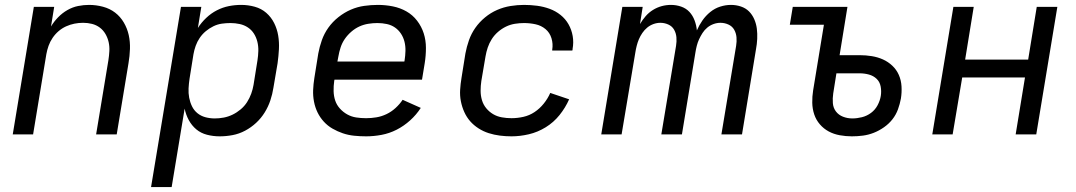

<svg xmlns="http://www.w3.org/2000/svg" viewBox="-20 -548 4390 783"><path d="M32 0 118 -520H201L188 -440Q200 -460 217 -477.5Q234 -495 255 -507Q276 -519 298.5 -523.5Q321 -528 343 -528Q372 -528 400 -520.5Q428 -513 449.5 -496.5Q471 -480 485 -456Q499 -432 505 -405Q511 -378 510 -348.5Q509 -319 504 -290L456 0H372L422 -302Q425 -321 426 -340Q427 -359 423 -376.5Q419 -394 410 -409.5Q401 -425 387 -435.5Q373 -446 355.5 -450.5Q338 -455 319 -455Q301 -455 283.5 -451.5Q266 -448 249.5 -440.5Q233 -433 219 -421Q205 -409 194.5 -393.5Q184 -378 178 -361Q172 -344 169 -327L115 0Z M596 215 718 -520H801L787 -434Q801 -456 821 -475Q841 -494 864.5 -506Q888 -518 913 -523Q938 -528 963 -528Q963 -528 963 -528Q963 -528 964 -528Q992 -528 1019 -520.5Q1046 -513 1066 -495.5Q1086 -478 1098 -454Q1110 -430 1114.5 -403Q1119 -376 1117.5 -347.5Q1116 -319 1112 -290L1095 -190Q1091 -164 1082.5 -138.5Q1074 -113 1059.5 -89.5Q1045 -66 1024.5 -47Q1004 -28 979.5 -15Q955 -2 928.5 3Q902 8 876 8Q849 8 824 1.5Q799 -5 780.5 -20.5Q762 -36 750 -58Q738 -80 733 -105L680 215ZM856 -65Q874 -65 892.5 -68.5Q911 -72 928.5 -80.5Q946 -89 961.5 -102Q977 -115 987.5 -131.5Q998 -148 1004.5 -166Q1011 -184 1014 -202L1030 -302Q1033 -321 1033.5 -340.5Q1034 -360 1029.5 -378Q1025 -396 1015.5 -411Q1006 -426 991 -436Q976 -446 957.5 -450Q939 -454 920 -454Q902 -454 884.5 -451.5Q867 -449 850.5 -441Q834 -433 819.5 -421Q805 -409 794.5 -393.5Q784 -378 778 -361Q772 -344 769 -327L753 -227Q750 -207 749 -187.5Q748 -168 751.5 -149.5Q755 -131 763 -114.5Q771 -98 785 -86.5Q799 -75 817.5 -70Q836 -65 856 -65Z M1473 8Q1448 8 1424 5.5Q1400 3 1378 -4.5Q1356 -12 1336 -23.5Q1316 -35 1300.5 -52Q1285 -69 1275 -89.5Q1265 -110 1260.5 -133.5Q1256 -157 1257 -181Q1258 -205 1262 -230L1278 -330Q1283 -357 1292.5 -384Q1302 -411 1319 -435Q1336 -459 1360 -478Q1384 -497 1410.5 -508.5Q1437 -520 1465 -524Q1493 -528 1521 -528Q1552 -528 1582 -522Q1612 -516 1637.5 -501.5Q1663 -487 1681 -463.5Q1699 -440 1708 -412Q1717 -384 1717 -352.5Q1717 -321 1712 -290L1701 -223H1344L1343 -218Q1340 -197 1340.5 -176.5Q1341 -156 1347 -138Q1353 -120 1366 -105.5Q1379 -91 1396 -81.5Q1413 -72 1432.5 -69Q1452 -66 1473 -66Q1494 -66 1515 -69.5Q1536 -73 1556 -82.5Q1576 -92 1593 -107.5Q1610 -123 1622 -141L1696 -108Q1678 -80 1652.5 -57Q1627 -34 1597.5 -19Q1568 -4 1536 2Q1504 8 1473 8ZM1356 -297H1629L1630 -302Q1633 -321 1633.5 -340.5Q1634 -360 1629.5 -378Q1625 -396 1615 -411Q1605 -426 1590.5 -436Q1576 -446 1557.5 -450Q1539 -454 1519 -454Q1501 -454 1482 -451Q1463 -448 1445.5 -440Q1428 -432 1412.5 -418.5Q1397 -405 1386 -389Q1375 -373 1369 -354.5Q1363 -336 1360 -318Z M2066 8Q2042 8 2018.5 5Q1995 2 1973 -5Q1951 -12 1931.5 -24.5Q1912 -37 1897.5 -53.5Q1883 -70 1873.5 -91Q1864 -112 1859.5 -135Q1855 -158 1856.5 -182Q1858 -206 1862 -230L1878 -330Q1883 -357 1892.5 -384Q1902 -411 1918.5 -434.5Q1935 -458 1958 -477Q1981 -496 2007.5 -507.5Q2034 -519 2062 -523.5Q2090 -528 2117 -528Q2144 -528 2170.5 -524.5Q2197 -521 2221.5 -512Q2246 -503 2266 -487Q2286 -471 2298.5 -449Q2311 -427 2315.5 -401Q2320 -375 2315 -348Q2315 -346 2315 -345Q2315 -344 2314 -342H2232Q2232 -343 2232 -344Q2232 -345 2232 -345Q2236 -369 2229 -392Q2222 -415 2204.5 -429.5Q2187 -444 2164 -449Q2141 -454 2117 -454Q2099 -454 2080 -451Q2061 -448 2043.5 -439.5Q2026 -431 2011 -418Q1996 -405 1985.5 -388.5Q1975 -372 1969 -354Q1963 -336 1960 -318L1943 -218Q1940 -198 1940 -178Q1940 -158 1945.5 -139.5Q1951 -121 1963 -106.5Q1975 -92 1991 -82.5Q2007 -73 2026.5 -69.5Q2046 -66 2066 -66Q2090 -66 2114.5 -71.5Q2139 -77 2160 -91Q2181 -105 2197.5 -125.5Q2214 -146 2224 -169L2301 -143Q2286 -109 2262 -79Q2238 -49 2205.5 -29Q2173 -9 2137 -0.5Q2101 8 2066 8Z M2432 0 2518 -520H2601L2590 -450Q2600 -467 2613 -482Q2626 -497 2643 -507.5Q2660 -518 2678.5 -523Q2697 -528 2716 -528Q2716 -528 2716 -528Q2716 -528 2716 -528Q2738 -528 2758 -521Q2778 -514 2791.5 -499.5Q2805 -485 2812.5 -465Q2820 -445 2822 -424Q2831 -445 2844.5 -464.5Q2858 -484 2876.5 -499Q2895 -514 2917 -521Q2939 -528 2961 -528Q2961 -528 2961 -528Q2961 -528 2961 -528Q2982 -528 3001.5 -521.5Q3021 -515 3034.5 -501.5Q3048 -488 3056 -469.5Q3064 -451 3066.5 -431Q3069 -411 3068 -389.5Q3067 -368 3063 -347L3006 0H2922L2982 -361Q2985 -379 2983.5 -396Q2982 -413 2974 -427Q2966 -441 2950.5 -448Q2935 -455 2918 -455Q2904 -455 2890 -450Q2876 -445 2864.5 -435.5Q2853 -426 2845 -413.5Q2837 -401 2831 -388Q2825 -375 2821.5 -361Q2818 -347 2816 -334L2761 0H2677L2737 -361Q2740 -379 2738.5 -396Q2737 -413 2729 -427Q2721 -441 2705.5 -448Q2690 -455 2673 -455Q2659 -455 2645 -450Q2631 -445 2619.5 -435.5Q2608 -426 2599.5 -413.5Q2591 -401 2585.5 -388Q2580 -375 2576.5 -361Q2573 -347 2571 -334L2515 0Z M3454 8Q3429 8 3404.5 3.5Q3380 -1 3359.5 -12Q3339 -23 3323.5 -41Q3308 -59 3300.5 -81.5Q3293 -104 3292.5 -129Q3292 -154 3296 -179L3340 -447H3201L3213 -520H3436L3404 -323H3486Q3511 -323 3535.5 -319Q3560 -315 3581 -305.5Q3602 -296 3619 -280Q3636 -264 3645.5 -242.5Q3655 -221 3656.5 -196Q3658 -171 3654 -146Q3650 -124 3642 -102Q3634 -80 3619.5 -61.5Q3605 -43 3585 -29Q3565 -15 3543.5 -6.5Q3522 2 3499.5 5Q3477 8 3454 8Q3454 8 3454 8Q3454 8 3454 8ZM3456 -65Q3475 -65 3495 -70Q3515 -75 3532 -87.5Q3549 -100 3559 -119Q3569 -138 3572 -157Q3575 -176 3571.5 -195Q3568 -214 3555 -226.5Q3542 -239 3523.5 -244Q3505 -249 3486 -249H3391L3378 -167Q3375 -147 3376.5 -127.5Q3378 -108 3389 -93.5Q3400 -79 3418 -72Q3436 -65 3456 -65Z M3782 0 3868 -520H3951L3916 -305H4173L4208 -520H4292L4206 0H4122L4160 -232H3904L3865 0Z"/></svg>

Font: Zed Sans Extended
Style: Italic
Weight: 400
Width: 7
Italic angle: -9°
Designer: Belleve Invis
Foundry: Belleve Invis
Version: Version 1.0.0; ttfautohint (v1.8.4)